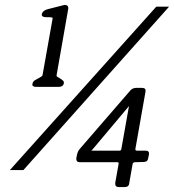

<svg xmlns="http://www.w3.org/2000/svg" viewBox="-20 -690 707 780"><path d="M667 -663 75 1H20L615 -663ZM239 -350Q237 -343 231.5 -340Q226 -337 219 -337H126Q119 -337 114.5 -340Q110 -343 112 -350Q114 -359 121 -363.5Q128 -368 136 -372Q141 -375 146.5 -378Q152 -381 153 -386L194 -616Q194 -620 181 -620H170Q147 -620 150 -633Q152 -641 159 -646Q166 -651 175 -653L242 -670Q260 -670 257 -653L210 -385Q209 -380 213.5 -377.5Q218 -375 223 -372Q231 -367 236 -362.5Q241 -358 239 -350ZM582 -47Q580 -32 563 -32L527 -31Q521 -30 519 -25L505 54Q504 70 486 70H463Q447 70 448 54L462 -25Q463 -31 457 -31H304Q289 -31 290 -47L293 -62Q296 -76 304 -85L503 -315L510 -323Q519 -333 534 -333H557Q574 -333 571 -317L530 -85Q529 -78 536 -78H571Q588 -78 585 -62ZM504 -259 351 -77 350 -76Q350 -75 351 -76.5Q352 -78 354 -78H466Q472 -78 473 -85Z"/></svg>

Font: Jura
Style: Italic
Weight: 400
Designer: Ed Merritt
Foundry: Ten by Twenty
Version: Version 1.007